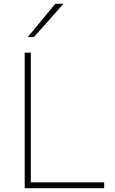

<svg xmlns="http://www.w3.org/2000/svg" viewBox="-20 -990 606 1010"><path d="M110 0V-713H142V-31H528V0ZM126 -795Q163 -839.5 199 -883Q235 -926.5 271 -970H314Q275 -926 236.5 -882.8Q198 -839.5 159 -796Z"/></svg>

Font: Heraclito Thin
Style: Regular
Weight: 100
Designer: Kostas Bartsokas (font) & Cristiano Sobral (main changes)
Foundry: Kostas Bartsokas (font) & Cristiano Sobral (main changes)
Version: Version 1.00;July 8, 2020;FontCreator 13.0.0.2655 64-bit